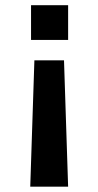

<svg xmlns="http://www.w3.org/2000/svg" viewBox="-20 -548 373 728"><path d="M238.3 -528.3V-396.5H97.7V-528.3ZM94.7 159.7 110.4 -319.3H222.7L238.3 159.7Z"/></svg>

Font: Arimo
Style: Bold
Weight: 700
Designer: Steve Matteson
Foundry: Monotype Imaging Inc.
Version: Version 1.33